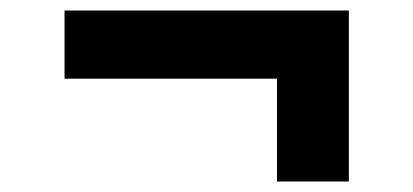

<svg xmlns="http://www.w3.org/2000/svg" viewBox="-20 -471 788 366"><path d="M508 -125V-321H103V-451H645V-125Z"/></svg>

Font: Nunito Sans 7pt Expanded Black
Style: Regular
Weight: 900
Width: 7
Designer: Vernon Adams
Foundry: Vernon Adams
Version: Version 3.101;gftools[0.9.27]